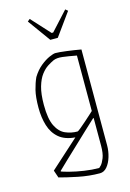

<svg xmlns="http://www.w3.org/2000/svg" viewBox="-124 -705 635 940"><g transform="rotate(-15 193.5 -234.5)"><path d="M262 175Q208 175 152 163.5Q96 152 60 142L47 104L191 -26Q139 -30 109 -55.5Q79 -81 66.5 -122Q54 -163 54 -212Q54 -267 62.5 -301Q71 -335 83 -361Q102 -392 126 -411.5Q150 -431 171.5 -440.5Q193 -450 203 -450Q221 -450 259.5 -445Q298 -440 331 -434V52Q331 81 322.5 109.5Q314 138 298.5 156.5Q283 175 262 175ZM209 -51Q212 -51 226.5 -63Q241 -75 258.5 -90.5Q276 -106 289 -118Q302 -130 302 -130V-411Q260 -419 231.5 -422.5Q203 -426 185 -418Q172 -412 154.5 -401Q137 -390 120.5 -368.5Q104 -347 93.5 -311Q83 -275 83 -219Q83 -148 101 -112Q119 -76 148 -63.5Q177 -51 209 -51ZM265 149Q266 149 275 139.5Q284 130 293 107.5Q302 85 302 46V-93L300 -95Q280 -77 249 -47.5Q218 -18 184 14Q150 46 121.5 73Q93 100 79 114V117Q89 121 119.5 129Q150 137 189.5 143Q229 149 265 149ZM196 -519 113 -634 125 -644 211 -550H219L305 -644L317 -634L234 -519Z"/></g></svg>

Font: Grenze Gotisch Thin
Style: Regular
Weight: 100
Designer: Renata Polastri
Foundry: Omnibus-Type
Version: Version 1.001